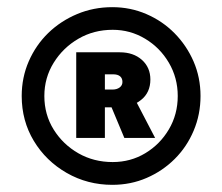

<svg xmlns="http://www.w3.org/2000/svg" viewBox="-20 -752 620 536"><path d="M293.6 -236Q224.3 -236 166.3 -269.2Q108.4 -302.4 74.5 -358.5Q40.6 -414.7 40.6 -484Q40.6 -535.6 60.3 -580.9Q80.1 -626.2 114.7 -659.9Q149.4 -693.5 195.2 -712.7Q241 -732 293.6 -732Q344 -732 388.7 -712.7Q433.3 -693.5 467.1 -659.4Q500.9 -625.2 520.4 -580.4Q539.8 -535.6 539.8 -484Q539.8 -432.4 520.6 -387.1Q501.5 -341.8 467.6 -308.1Q433.8 -274.5 389.4 -255.3Q345 -236 293.6 -236ZM294.6 -299.6Q344.6 -299.6 385.6 -324.3Q426.6 -348.9 451.4 -390.8Q476.2 -432.7 476.2 -484Q476.2 -534.7 451.4 -576.9Q426.6 -619.1 385.1 -643.9Q343.6 -668.8 294.6 -668.8Q241.8 -668.8 199 -643.9Q156.1 -619.1 129.9 -576.9Q103.8 -534.7 103.8 -484Q103.8 -432.1 129.9 -390.2Q156.1 -348.4 199 -324Q241.8 -299.6 294.6 -299.6ZM327.1 -367 290.1 -455.5 358.1 -472.4 413 -367ZM192.8 -367V-606H314.3Q352.4 -606 376.1 -584.9Q399.8 -563.7 399.8 -530Q399.8 -493.7 373.8 -473Q347.9 -452.4 314.3 -452.4H258.8L272.8 -464.3V-367ZM272.8 -495 259.6 -502H294.3Q306.1 -502 314 -507.8Q321.8 -513.6 321.8 -523.3Q321.8 -533.4 315.2 -539Q308.5 -544.5 296.3 -544.5H258.4L272.8 -552.5Z"/></svg>

Font: Lexend Exa
Style: Regular
Weight: 400
Designer: Bonnie Shaver-Troup, Thomas Jockin
Foundry: Lexend
Version: Version 1.007